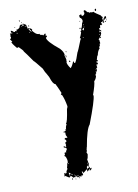

<svg xmlns="http://www.w3.org/2000/svg" viewBox="-83 -761 607 842"><g transform="rotate(-10 220.5 -340.0)"><path d="M60.5 -705.1Q64.5 -704.6 64.5 -701.2V-699.2Q60.5 -699.2 60.5 -703.1ZM351.6 -699.2Q361.3 -693.8 361.3 -687.5Q363.3 -687.5 363.3 -689.5Q371.1 -686.5 371.1 -683.6L375 -685.5Q379.4 -685.5 382.8 -683.6Q386.7 -685.5 388.7 -685.5Q394.5 -678.7 418 -664.1Q421.4 -656.2 425.8 -656.2L421.9 -648.4Q423.8 -645 423.8 -640.6H425.8Q425.8 -647 435.5 -658.2Q439.5 -657.7 439.5 -654.3V-646.5H437.5L433.6 -648.4Q433.6 -643.6 425.8 -638.7L427.7 -634.8V-632.8Q427.7 -628.9 423.8 -628.9V-638.7H421.9Q421.9 -636.7 419.9 -632.8L416 -634.8H414.1V-630.9Q414.1 -629.9 418 -625Q414.1 -624.5 414.1 -621.1L410.2 -623H408.2Q406.2 -615.2 406.2 -609.4L402.3 -611.3Q402.3 -607.4 400.4 -607.4Q403.3 -599.6 406.2 -599.6Q406.2 -601.6 408.2 -601.6V-593.8L400.4 -599.6V-591.8H402.3L406.2 -593.8V-585.9Q401.9 -572.3 390.6 -562.5Q394.5 -556.2 394.5 -552.7H392.6L394.5 -548.8V-543Q390.6 -543 390.6 -541L392.6 -537.1L386.7 -527.3L388.7 -523.4Q378.4 -513.2 375 -494.1Q371.6 -494.1 367.2 -474.6Q371.1 -474.1 371.1 -470.7V-468.8Q369.1 -468.8 365.2 -466.8Q365.2 -468.8 363.3 -468.8V-464.8Q369.1 -464.8 369.1 -457Q367.2 -457 367.2 -455.1L363.3 -457H361.3V-455.1H365.2V-451.2L361.3 -453.1L363.3 -443.4Q363.3 -439.5 359.4 -439.5Q359.4 -441.4 357.4 -441.4V-437.5H361.3Q359.4 -423.8 355.5 -423.8Q355.5 -425.8 353.5 -425.8V-423.8Q355.5 -419.9 355.5 -418Q352.5 -418 349.6 -410.2L351.6 -406.2Q348.1 -392.1 339.8 -384.8Q339.8 -370.1 324.2 -326.2Q324.2 -324.2 326.2 -324.2Q326.2 -302.7 287.1 -201.2Q271.5 -184.1 257.8 -105.5Q255.9 -105.5 255.9 -103.5H257.8Q255.9 -97.7 253.9 -97.7Q253.9 -95.7 255.9 -95.7Q254.4 -84 252 -84L255.9 -74.2Q253.9 -57.1 250 -52.7V-50.8L252 -41Q250 -41 250 -39.1L253.9 -37.1Q252 -19.5 248 -19.5Q246.1 -23.4 246.1 -25.4H244.1L242.2 -15.6V-11.7Q245.1 -11.7 255.9 -19.5V-17.6Q253.9 -13.7 253.9 -11.7H257.8L261.7 -13.7V-9.8Q261.7 -6.8 253.9 -2H252L253.9 -5.9V-9.8Q243.2 0 242.2 0Q242.2 -2 240.2 -2L242.2 -5.9V-9.8H240.2L222.7 3.9Q222.7 -3.9 218.8 -3.9H216.8Q220.7 8.3 220.7 11.7Q217.8 11.7 212.9 15.6V11.7H210.9V15.6Q212.9 15.6 212.9 17.6H210.9Q206.1 13.7 205.1 13.7H203.1V19.5L195.3 15.6Q195.3 17.6 193.4 17.6Q189.5 11.2 189.5 7.8H187.5Q187.5 15.6 183.6 15.6V13.7L179.7 15.6H175.8L169.9 7.8H162.1V11.7H158.2Q144.5 4.4 144.5 2L140.6 3.9H138.7L140.6 -5.9Q138.7 -5.9 138.7 -7.8L144.5 -11.7V-7.8H146.5Q149.4 -7.8 152.3 -13.7H150.4Q154.3 -25.4 158.2 -25.4Q156.2 -29.3 156.2 -31.2Q160.2 -43.9 160.2 -48.8V-52.7H164.1V-64.5Q160.2 -83.5 154.3 -84V-85.9L158.2 -91.8Q156.2 -95.7 156.2 -97.7Q159.7 -99.6 166 -99.6L164.1 -103.5Q169.9 -109.9 169.9 -113.3Q168 -121.1 158.2 -121.1V-127H160.2L166 -123H169.9L168 -127L169.9 -130.9Q168 -137.7 168 -138.7Q168 -144.5 173.8 -144.5V-150.4Q173.8 -153.3 168 -156.2Q169.9 -160.2 169.9 -162.1H171.9Q173.8 -162.1 173.8 -160.2Q177.2 -162.1 181.6 -162.1L175.8 -173.8V-185.5Q168.9 -187.5 168 -187.5V-189.5Q175.3 -189.5 179.7 -193.4L177.7 -197.3V-199.2L181.6 -197.3Q181.6 -210.9 187.5 -218.8Q185.5 -222.7 185.5 -224.6Q191.9 -224.6 201.2 -287.1Q203.1 -287.1 205.1 -296.9Q199.2 -331.1 189.5 -351.6L185.5 -349.6V-351.6L189.5 -359.4Q175.8 -392.1 169.9 -402.3Q159.7 -402.3 148.4 -437.5L138.7 -455.1Q135.7 -457.5 127 -478.5Q96.2 -517.6 93.8 -517.6Q64.9 -559.6 58.6 -566.4Q58.6 -571.3 39.1 -589.8L35.2 -587.9H31.2Q11.7 -610.8 11.7 -617.2H15.6V-619.1Q7.8 -628.9 7.8 -630.9Q13.7 -630.9 13.7 -638.7L11.7 -642.6Q13.7 -646.5 13.7 -648.4Q11.7 -652.3 11.7 -654.3H23.4V-656.2Q17.6 -656.2 17.6 -660.2V-666H19.5Q29.3 -662.1 29.3 -658.2H33.2Q37.1 -658.2 37.1 -662.1L41 -660.2H44.9L41 -666Q54.2 -666 60.5 -677.7Q58.6 -677.7 58.6 -679.7L66.4 -685.5Q72.3 -685.5 72.3 -677.7H74.2Q78.1 -677.7 78.1 -681.6V-683.6H72.3Q72.8 -687.5 76.2 -687.5Q89.8 -680.7 89.8 -677.7L87.9 -673.8Q91.8 -673.3 91.8 -669.9V-668L89.8 -664.1Q107.4 -664.1 111.3 -654.3L109.4 -650.4Q124.5 -630.9 134.8 -630.9H140.6V-625L144.5 -627L150.4 -623Q150.4 -625 152.3 -625L154.3 -621.1L164.1 -628.9L166 -625Q164.1 -621.1 164.1 -619.1Q168 -617.2 169.9 -617.2V-615.2Q169.9 -612.3 164.1 -609.4Q164.1 -593.3 216.8 -550.8Q232.4 -533.7 232.4 -519.5H230.5Q236.3 -501 236.3 -496.1H234.4L236.3 -492.2L234.4 -488.3Q234.4 -477.1 248 -459Q256.3 -467.3 263.7 -486.3Q267.6 -486.3 267.6 -478.5H271.5Q279.3 -490.2 289.1 -521.5Q293.5 -527.3 312.5 -576.2H314.5V-580.1Q310.5 -580.1 310.5 -582Q315.9 -591.3 320.3 -605.5L318.4 -609.4Q318.4 -612.3 324.2 -615.2L322.3 -619.1V-621.1Q326.7 -621.1 332 -646.5Q334.5 -646.5 335.9 -654.3Q335 -665.5 326.2 -669.9L324.2 -679.7Q330.6 -683.6 334 -683.6Q335.9 -680.2 335.9 -675.8Q347.2 -675.8 349.6 -687.5L347.7 -691.4V-695.3Q348.1 -699.2 351.6 -699.2ZM402.3 -697.3V-691.4Q402.3 -687.5 398.4 -687.5H396.5V-695.3Q398.4 -695.3 402.3 -697.3ZM68.4 -693.4H72.3V-691.4H68.4ZM66.4 -677.7V-675.8H70.3V-677.7ZM35.2 -677.7H39.1V-675.8H35.2ZM82 -675.8V-673.8H85.9V-675.8ZM99.6 -675.8 101.6 -671.9H95.7Q96.2 -675.8 99.6 -675.8ZM95.7 -660.2Q101.6 -647.5 107.4 -646.5V-648.4Q99.6 -657.2 99.6 -662.1ZM322.3 -656.2H324.2V-652.3H322.3ZM41 -652.3Q41.5 -648.4 44.9 -648.4V-652.3ZM97.7 -646.5V-642.6H99.6V-646.5ZM439.5 -642.6H441.4V-638.7H439.5ZM335.9 -638.7V-634.8H337.9V-638.7ZM431.6 -636.7H435.5V-632.8H431.6ZM335.9 -628.9V-625H337.9V-628.9ZM320.3 -627V-621.1H316.4V-623Q316.9 -627 320.3 -627ZM330.1 -619.1V-613.3H334L335.9 -623H334Q330.1 -622.6 330.1 -619.1ZM326.2 -619.1V-615.2H328.1V-619.1ZM324.2 -584V-580.1H326.2V-584ZM398.4 -584V-580.1H400.4V-584ZM398.4 -570.3H402.3V-566.4H398.4ZM238.3 -535.2H242.2V-531.2Q238.3 -531.2 238.3 -535.2ZM234.4 -517.6H238.3V-509.8H236.3Q236.3 -514.2 234.4 -517.6ZM246.1 -492.2H250Q250 -490.2 252 -486.3H250Q246.1 -486.3 246.1 -490.2ZM355.5 -435.5V-431.6H357.4V-435.5ZM162.1 -50.8Q162.6 -46.9 166 -46.9V-50.8ZM248 -35.2V-31.2H250V-35.2ZM160.2 -9.8V0H162.1Q166 -2 168 -2Q168 -4.9 160.2 -9.8ZM169.9 -2V2H171.9V-2ZM173.8 0V3.9H175.8V0ZM160.2 3.9V5.9H164.1V3.9ZM183.6 3.9V7.8H185.5V3.9ZM197.3 7.8Q197.3 9.8 195.3 13.7H199.2V7.8ZM173.8 17.6V23.4H169.9V21.5Q170.4 17.6 173.8 17.6ZM203.1 19.5H205.1V23.4H203.1ZM185.5 21.5H187.5V25.4H185.5Z"/></g></svg>

Font: Mister Brush
Style: Regular
Weight: 400
Designer: GGBotNet
Foundry: GGBotNet
Version: 1.00